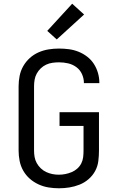

<svg xmlns="http://www.w3.org/2000/svg" viewBox="-20 -1004 640 1032"><path d="M297 8Q269 8 241 3.5Q213 -1 187 -13Q161 -25 140 -43.5Q119 -62 105 -86.5Q91 -111 85.5 -139Q80 -167 80 -195V-540Q80 -568 85.5 -596Q91 -624 105 -648.5Q119 -673 140 -692Q161 -711 187 -722.5Q213 -734 241 -738.5Q269 -743 297 -743Q324 -743 350.5 -739.5Q377 -736 402 -726Q427 -716 448.5 -699.5Q470 -683 484.5 -660.5Q499 -638 506.5 -612Q514 -586 514 -560Q514 -559 514 -558Q514 -557 514 -557H431Q431 -557 431 -557.5Q431 -558 431 -558Q431 -583 420.5 -606Q410 -629 390 -643.5Q370 -658 346 -663.5Q322 -669 297 -669Q280 -669 262 -666.5Q244 -664 228 -656.5Q212 -649 199 -636.5Q186 -624 177.5 -608.5Q169 -593 166 -575.5Q163 -558 163 -540V-195Q163 -177 166 -160Q169 -143 177.5 -127.5Q186 -112 199 -99.5Q212 -87 228 -79.5Q244 -72 261 -68.5Q278 -65 296 -65Q314 -65 331.5 -68.5Q349 -72 365.5 -79Q382 -86 395.5 -98Q409 -110 417 -126Q425 -142 427 -159.5Q429 -177 429 -195V-327H300V-401H512V-195Q512 -167 508.5 -138.5Q505 -110 491.5 -85Q478 -60 456 -41Q434 -22 407.5 -11.5Q381 -1 353 3.5Q325 8 297 8ZM285 -792 234 -838 368 -984 432 -926Z"/></svg>

Font: Zed Mono Extended
Style: Regular
Weight: 400
Width: 7
Monospace: yes
Designer: Belleve Invis
Foundry: Belleve Invis
Version: Version 1.0.0; ttfautohint (v1.8.4)